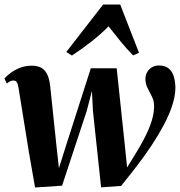

<svg xmlns="http://www.w3.org/2000/svg" viewBox="-22 -819 796 849"><path d="M133 10 106.5 -142 60 -430Q57 -449 51.8 -456Q46.5 -463 37.5 -463Q29.5 -463 22.8 -459.5Q16 -456 8 -449.5L-2.5 -472Q9 -485 27 -498Q45 -511 68.2 -519.8Q91.5 -528.5 118 -528.5Q158.5 -528.5 177 -505.5Q195.5 -482.5 200 -438L227.5 -175.5L238.5 -75.5L272.5 -183L379.5 -517H494L530 -176.5L540 -78.5L584 -150Q604.5 -184 618.8 -212.2Q633 -240.5 642 -264.5Q651 -288.5 655.2 -309.2Q659.5 -330 659.5 -348.5Q659.5 -372.5 649.8 -391.8Q640 -411 630.5 -429.8Q621 -448.5 621 -470Q621 -495 638 -512.2Q655 -529.5 680.5 -529.5Q709.5 -529.5 725.2 -515.2Q741 -501 747 -479Q753 -457 753.5 -432.5Q753.5 -395.5 740 -353.8Q726.5 -312 702.8 -267.2Q679 -222.5 648.5 -176.5Q618 -130.5 583.2 -85.2Q548.5 -40 513.5 3L425 9.5L389 -328.5L384.5 -416.5L361.5 -328.5L252.5 2ZM296 -573.5 271 -589 434 -799H509.5L592.5 -586L567 -574Q539 -601.5 511.8 -635.2Q484.5 -669 458 -702.5Q425.5 -669.5 383.8 -636.5Q342 -603.5 296 -573.5Z"/></svg>

Font: Merriweather 120pt
Style: Bold Italic
Weight: 700
Italic angle: -7.8°
Version: Version 2.101